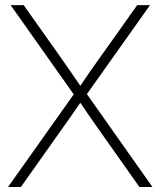

<svg xmlns="http://www.w3.org/2000/svg" viewBox="-20 -748 642 768"><path d="M12.2 0 274.9 -370.6 22.5 -727.5H74.7L219.2 -523.4Q240.2 -493.7 260.5 -464.1Q280.8 -434.6 301.3 -404.8Q321.3 -434.6 341.8 -464.1Q362.3 -493.7 383.8 -523.4L528.8 -727.5H580.1L327.6 -371.6L589.8 0H537.6L379.4 -224.1Q359.4 -252 339.8 -280.3Q320.3 -308.6 301.3 -336.9Q281.7 -308.6 262 -280.3Q242.2 -252 222.2 -224.1L63.5 0Z"/></svg>

Font: Inter Display ExtraLight
Style: Regular
Weight: 200
Designer: Rasmus Andersson
Foundry: rsms
Version: Version 4.000;git-a52131595